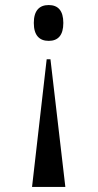

<svg xmlns="http://www.w3.org/2000/svg" viewBox="-20 -564 387 761"><path d="M173 -544C136 -544 114 -522 114 -473C114 -424 136 -402 173 -402C210 -402 231 -424 231 -473C231 -522 210 -544 173 -544ZM180 -329H165L107 177H239Z"/></svg>

Font: Noto Serif Display Medium
Style: Regular
Weight: 500
Designer: Monotype Design Team
Foundry: Monotype Imaging Inc.
Version: Version 2.009